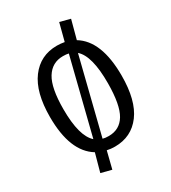

<svg xmlns="http://www.w3.org/2000/svg" viewBox="-223 -932 1047 1173"><g transform="rotate(-30 300.5 -346.0)"><path d="M424 -668Q553 -590 553 -344Q553 -169 485.5 -78.5Q418 12 301 12Q272 12 246 6L216 126L142 107L177 -20Q47 -99 47 -343Q47 -517 115.5 -608.5Q184 -700 301 -700Q326 -700 354 -695L386 -818L459 -799ZM301 -626Q224 -626 183 -559.5Q142 -493 142 -343Q142 -153 209 -94L341 -622Q325 -626 301 -626ZM457 -344Q458 -539 391 -597L259 -68Q275 -63 301 -63Q378 -63 417 -128Q456 -193 457 -344Z"/></g></svg>

Font: Fira Sans Condensed
Style: Regular
Weight: 400
Width: 3
Designer: Carrois Corporate & Edenspiekermann AG
Foundry: Carrois Corporate GbR & Edenspiekermann AG
Version: Version 4.202;PS 004.202;hotconv 1.0.88;makeotf.lib2.5.64775